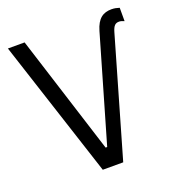

<svg xmlns="http://www.w3.org/2000/svg" viewBox="-129 -813 850 918"><g transform="rotate(-20 296.5 -353.5)"><path d="M295 -95H287L95 -700H10L238 0H342L515 -599C524 -630 534 -639 553 -639C560 -639 568 -637 579 -632V-700C566 -704 555 -707 539 -707C497 -707 467 -688 450 -629Z"/></g></svg>

Font: Fixel Text Regular
Style: Regular
Weight: 400
Width: 4
Designer: AlfaBravo + MacPaw
Foundry: Kyrylo Tkachov, Marchela Mozhyna, Serhii Makarenko, Maria Weinstein, Zakhar Kryvoshyya
Version: Version 1.211